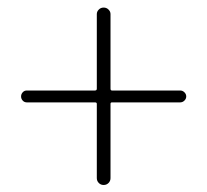

<svg xmlns="http://www.w3.org/2000/svg" viewBox="-20 -624 561 520"><path d="M242.2 -141.6V-342.8Q242.2 -346.7 237.3 -346.7H52.7Q45.9 -346.7 41.5 -351.6Q37.1 -356.4 37.1 -362.8Q37.1 -369.1 41.5 -374Q45.9 -378.9 52.7 -378.9H237.3Q242.2 -378.9 242.2 -383.8V-585.9Q242.2 -592.8 247.6 -598.1Q252.9 -603.5 260.7 -603.5Q268.6 -603.5 273.9 -598.1Q279.3 -592.8 279.3 -585.9V-383.8Q279.3 -378.9 283.2 -378.9H467.8Q474.6 -378.9 479.5 -374Q484.4 -369.1 484.4 -362.8Q484.4 -356.4 479.5 -351.6Q474.6 -346.7 467.8 -346.7H283.2Q279.3 -346.7 279.3 -342.8V-141.6Q279.3 -133.8 273.9 -128.4Q268.6 -123 260.7 -123Q252.9 -123 247.6 -128.4Q242.2 -133.8 242.2 -141.6Z"/></svg>

Font: Gen Jyuu Gothic ExtraLight
Style: Regular
Weight: 100
Designer: [Source Han Sans]
Ryoko NISHIZUKA  (kana & ideographs); Paul D. Hunt (Latin, Greek & Cyrillic); Wenlong ZHANG  (bopomofo
Version: Version 1.002.20150607